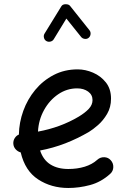

<svg xmlns="http://www.w3.org/2000/svg" viewBox="-20 -870 622 928"><path d="M512.7 -29.8Q468.3 10.3 415.3 24.4Q362.3 38.6 310.1 38.6Q228 38.6 164.6 -2.7Q101.1 -43.9 80.1 -133.3Q65.9 -137.2 55.7 -148.4Q45.4 -159.7 44.4 -175.3Q43.5 -189.9 51 -202.1Q58.6 -214.4 71.3 -219.7Q72.3 -277.8 92.5 -334Q112.8 -390.1 150.1 -435.3Q187.5 -480.5 239.5 -507.6Q291.5 -534.7 355.5 -534.7Q392.6 -534.7 429.7 -518.8Q466.8 -502.9 491.7 -471.7Q516.6 -440.4 516.6 -393.1Q516.6 -351.6 497.6 -319.3Q478.5 -287.1 453.6 -265.4Q428.7 -243.7 410.6 -232.9Q355 -200.2 295.7 -177.2Q236.3 -154.3 173.8 -142.6Q189 -96.7 223.9 -75Q258.8 -53.2 310.1 -53.2Q353 -53.2 389.2 -64.2Q425.3 -75.2 450.7 -98.1Q464.8 -110.8 484.1 -110.1Q503.4 -109.4 515.6 -95.2Q528.3 -81.1 527.6 -61.8Q526.9 -42.5 512.7 -29.8ZM353 -442.9Q303.2 -442.9 261.2 -414.3Q219.2 -385.7 192.9 -338.1Q166.5 -290.5 163.6 -233.9Q272.5 -253.9 360.4 -306.2Q391.1 -324.7 409.2 -344Q427.2 -363.3 427.2 -386.2Q427.2 -412.1 405.8 -427.5Q384.3 -442.9 353 -442.9ZM203.6 -671.9Q194.8 -677.2 192.4 -688Q189.9 -698.7 195.3 -707.5L276.4 -839.4Q282.2 -849.6 297.4 -849.6Q312.5 -849.6 318.8 -841.3L412.6 -723.6Q418.9 -715.8 417.7 -704.8Q416.5 -693.8 408.2 -687Q400.4 -680.7 389.4 -682.1Q378.4 -683.6 372.1 -691.4L300.8 -780.3L239.7 -680.2Q234.4 -671.4 223.4 -668.9Q212.4 -666.5 203.6 -671.9Z"/></svg>

Font: Mikhak-FD Medium
Style: Regular
Weight: 500
Designer: Amin Abedi
Version: Version 3.2